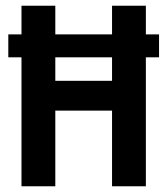

<svg xmlns="http://www.w3.org/2000/svg" viewBox="-20 -650 584 670"><path d="M489 0H371V-264H173V0H55V-450H9V-530H55V-630H173V-530H371V-630H489V-530H535V-450H489ZM173 -450V-368H371V-450Z"/></svg>

Font: Pragati Narrow
Style: Bold
Weight: 700
Designer: Hector Gatti, Marcela Romero, Pablo Cosgaya and Nicolas Silva
Foundry: Omnibus-Type
Version: Version 1.010; ttfautohint (v1.3)